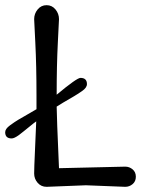

<svg xmlns="http://www.w3.org/2000/svg" viewBox="-72 -716 575 742"><path d="M260 0 108 6Q87 6 73.5 -9.5Q60 -25 60 -45.5Q60 -66 63 -130.5Q66 -195 68 -247Q58 -240 43 -227.5Q28 -215 19.5 -208.5Q11 -202 1 -194Q-17 -181 -27 -181Q-52 -181 -52 -205Q-52 -218 -33.5 -231.5Q-15 -245 -2.5 -252.5Q10 -260 32 -272.5Q54 -285 69 -294V-348Q69 -462 64.5 -550.5Q60 -639 60 -642Q60 -663 73.5 -679.5Q87 -696 108 -696Q129 -696 142.5 -679.5Q156 -663 156 -642Q156 -639 151.5 -551Q147 -463 147 -350Q225 -415 239 -415Q264 -415 264 -391Q264 -377 245 -364Q226 -351 214 -344Q162 -314 147 -304Q147 -271 156 -66L412 -72Q428 -72 440.5 -61.5Q453 -51 453 -33Q453 -15 440.5 -4.5Q428 6 412 6Z"/></svg>

Font: Macondo
Style: Regular
Weight: 400
Version: Version 2.001